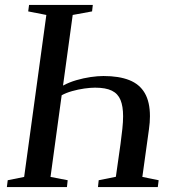

<svg xmlns="http://www.w3.org/2000/svg" viewBox="-20 -763 712 783"><path d="M8 0 11.5 -28 78.5 -41.5 169 -702 95 -716.5 98.5 -743H358.5L355.5 -716.5L276.5 -702L237 -414Q262 -427.5 291.2 -436Q320.5 -444.5 349.5 -448.8Q378.5 -453 402 -453Q465.5 -453 507.5 -436.2Q549.5 -419.5 570.5 -383.2Q591.5 -347 591.5 -289Q591.5 -276.5 590.5 -263.2Q589.5 -250 587.5 -236L560.5 -41.5L627 -28L623.5 0H379.5L382.5 -28L452.5 -42L471.5 -176Q476 -209.5 479 -237.8Q482 -266 482 -289Q482 -329.5 471.5 -355.2Q461 -381 436.2 -393.2Q411.5 -405.5 367.5 -405.5Q349 -405.5 324 -402Q299 -398.5 274.2 -391.5Q249.5 -384.5 231.5 -374.5L186 -41.5L256 -28L253 0Z"/></svg>

Font: Merriweather 96pt
Style: Italic
Weight: 400
Italic angle: -7.8°
Version: Version 2.101